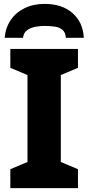

<svg xmlns="http://www.w3.org/2000/svg" viewBox="-20 -965 453 985"><path d="M380 0H33V-97L121 -134V-580L33 -617V-714H380V-617L292 -580V-134L380 -97ZM209 -945Q299 -945 352.5 -897.5Q406 -850 410 -771H318Q316 -799 300.5 -812Q285 -825 260.5 -828.5Q236 -832 208 -832Q186 -832 161.5 -827.5Q137 -823 119 -810Q101 -797 98 -771H4Q8 -822 34.5 -861.5Q61 -901 106 -923Q151 -945 209 -945Z"/></svg>

Font: Noto Sans ExtraBold
Style: Regular
Weight: 800
Designer: Monotype Design Team
Foundry: Monotype Imaging Inc.
Version: Version 2.007